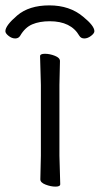

<svg xmlns="http://www.w3.org/2000/svg" viewBox="-55 -684 371 714"><path d="M-35 -568Q-35 -589 9 -626.5Q53 -664 128.5 -664Q204 -664 254 -622Q296 -588 296 -568Q296 -560 283.5 -550.5Q271 -541 258.5 -541Q246 -541 240 -551Q209 -605 130 -605Q92 -605 65 -593.5Q38 -582 20 -551Q14 -541 1.5 -541Q-11 -541 -23 -550.5Q-35 -560 -35 -568ZM95 -17 97 -105V-368L94 -475Q94 -484 112 -484Q130 -484 149 -476.5Q168 -469 168 -457L166 -368V-105L169 1Q169 10 151.5 10Q134 10 114.5 2.5Q95 -5 95 -17Z"/></svg>

Font: LXGW WenKai
Style: Regular
Weight: 400
Designer: LXGW / Fontworks Inc.
Foundry: LXGW / Fontworks Inc.
Version: Version 1.520; June 14, 2025